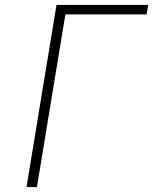

<svg xmlns="http://www.w3.org/2000/svg" viewBox="-20 -755 640 775"><path d="M87 0 208 -735H578L572 -697H244L129 0Z"/></svg>

Font: Iosevka Extralight Extended
Style: Italic
Weight: 200
Width: 7
Italic angle: -9°
Monospace: yes
Designer: Belleve Invis
Foundry: Belleve Invis
Version: Version 32.5.0; ttfautohint (v1.8.4)